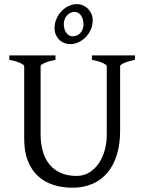

<svg xmlns="http://www.w3.org/2000/svg" viewBox="-20 -879 694 914"><path d="M622.6 -594.2Q589.4 -587.4 570.6 -579.1Q551.8 -570.8 551.8 -564V-255.9Q551.8 -191.9 536.1 -141.6Q520.5 -91.3 491.2 -56.6Q461.9 -22 419.9 -3.7Q377.9 14.6 325.2 14.6Q274.9 14.6 232.7 0.7Q190.4 -13.2 159.9 -41.7Q129.4 -70.3 112.3 -113.8Q95.2 -157.2 95.2 -216.8V-564Q95.2 -569.8 77.4 -578.6Q59.6 -587.4 24.4 -594.2V-615.2H244.1V-594.2Q210.9 -587.4 192.1 -579.1Q173.3 -570.8 173.3 -564V-241.2Q173.3 -194.3 184.3 -157.2Q195.3 -120.1 217 -94.5Q238.8 -68.8 270.5 -55.2Q302.2 -41.5 344.2 -41.5Q378.9 -41.5 405.8 -58.3Q432.6 -75.2 450.9 -102.5Q469.2 -129.9 478.8 -164.8Q488.3 -199.7 488.3 -235.8V-564Q488.3 -569.8 470.5 -578.6Q452.6 -587.4 417.5 -594.2V-615.2H622.6ZM377.4 -763.2Q377.4 -774.9 374.5 -785.6Q371.6 -796.4 366.2 -804.4Q360.8 -812.5 353 -817.4Q345.2 -822.3 335.4 -822.3Q325.2 -822.3 315.9 -818.1Q306.6 -814 299.6 -806.4Q292.5 -798.8 288.1 -788.1Q283.7 -777.3 283.7 -764.2Q283.7 -752.9 286.6 -742.4Q289.6 -731.9 294.9 -723.9Q300.3 -715.8 308.1 -710.9Q315.9 -706.1 325.7 -706.1Q335.4 -706.1 344.7 -709.7Q354 -713.4 361.3 -720.7Q368.7 -728 373 -738.5Q377.4 -749 377.4 -763.2ZM421.4 -783.2Q421.4 -758.3 411.9 -737.5Q402.3 -716.8 387 -701.4Q371.6 -686 352.8 -677.5Q334 -668.9 315.4 -668.9Q298.8 -668.9 284.9 -674.8Q271 -680.7 261 -690.9Q251 -701.2 245.4 -714.8Q239.7 -728.5 239.7 -744.1Q239.7 -769 249.3 -790.3Q258.8 -811.5 273.9 -826.9Q289.1 -842.3 307.9 -850.8Q326.7 -859.4 345.7 -859.4Q361.3 -859.4 375.2 -853.3Q389.2 -847.2 399.4 -836.7Q409.7 -826.2 415.5 -812.3Q421.4 -798.3 421.4 -783.2Z"/></svg>

Font: Gentium Kaktovik
Style: Regular
Weight: 400
Designer: J. Victor Gaultney and Annie Olsen
Foundry: SIL International
Version: Version 1.102; 2013; Maintenance release